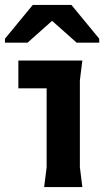

<svg xmlns="http://www.w3.org/2000/svg" viewBox="-36 -754 439 774"><path d="M142 0 152 -80V-398H38V-510H296L286 -430V-80L296 0ZM96 -734H252L364 -598V-582H273L174 -670L75 -582H-16V-598Z"/></svg>

Font: AR One Sans
Style: Bold
Weight: 700
Designer: Niteesh Yadav
Foundry: Niteesh Yadav
Version: Version 1.001;gftools[0.9.33]